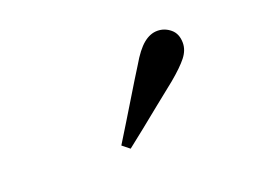

<svg xmlns="http://www.w3.org/2000/svg" viewBox="-47 -817 495 374"><g transform="rotate(-20 200.0 -630.0)"><path d="M157 -543Q168 -561 181 -582Q194 -603 209 -628Q224 -653 241 -680Q256 -706 270 -717.5Q284 -729 299 -729Q314 -729 326 -719Q338 -709 338 -690Q338 -675 327 -661Q316 -647 292 -627Q268 -608 247 -591Q226 -574 208 -559.5Q190 -545 172 -531Z"/></g></svg>

Font: Source Serif 4 60pt SemiBold
Style: Regular
Weight: 600
Version: Version 4.004;hotconv 1.0.116;makeotfexe 2.5.65601